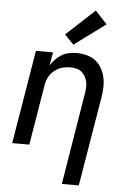

<svg xmlns="http://www.w3.org/2000/svg" viewBox="-64 -832 727 1083"><g transform="rotate(5 300.0 -290.5)"><path d="M328 205 413 -313Q416 -330 417 -347.5Q418 -365 414.5 -381Q411 -397 403 -411.5Q395 -426 382.5 -436Q370 -446 353.5 -450Q337 -454 319 -454Q303 -454 287 -451.5Q271 -449 256 -442Q241 -435 227.5 -424Q214 -413 204.5 -399Q195 -385 189.5 -369.5Q184 -354 182 -338L126 0H29L117 -530H214L201 -455Q213 -474 229 -490.5Q245 -507 264.5 -518.5Q284 -530 306 -534Q328 -538 349 -538Q378 -538 405.5 -530.5Q433 -523 454.5 -506.5Q476 -490 489.5 -465.5Q503 -441 509 -414Q515 -387 514 -357.5Q513 -328 508 -299L424 205ZM324 -583 273 -637 434 -786 501 -714Z"/></g></svg>

Font: Iosevka Curly Medium Extended
Style: Italic
Weight: 500
Width: 7
Italic angle: -9°
Monospace: yes
Designer: Belleve Invis
Foundry: Belleve Invis
Version: Version 11.1.0; ttfautohint (v1.8.3)